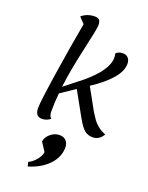

<svg xmlns="http://www.w3.org/2000/svg" viewBox="-203 -873 1032 1343"><g transform="rotate(20 313.0 -201.5)"><path d="M157 25Q107 25 107 -38Q107 -85 141 -307.5Q175 -530 206 -697L165 -740Q206 -775 262 -775Q286 -775 296 -763.5Q306 -752 306 -724Q306 -699 267.5 -529.5Q229 -360 214 -234L337 -331Q488 -455 488 -551Q488 -561 484 -581Q503 -600 535 -600Q560 -600 574.5 -584Q589 -568 589 -540Q589 -436 394 -307L483 -146Q504 -112 517 -94Q530 -76 554.5 -56Q579 -36 612 -24Q584 25 534 25Q499 25 473.5 4Q448 -17 416 -75L316 -255L209 -183Q202 -120 202 -47Q202 -12 220 2Q193 25 157 25ZM179 372 171 341Q204 325 228.5 294Q253 263 255 237L213 173Q218 139 248.5 114Q279 89 314 89Q346 89 363.5 108Q381 127 381 156Q381 229 326.5 286.5Q272 344 179 372Z"/></g></svg>

Font: Lemonada Light
Style: Regular
Weight: 300
Designer: Mohamed Gaber (Arabic), Eduardo Tunni (Latin)
Foundry: Kief Type Foundry
Version: Version 4.004